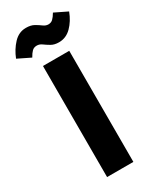

<svg xmlns="http://www.w3.org/2000/svg" viewBox="-274 -978 839 1038"><g transform="rotate(-30 146.0 -459.0)"><path d="M64.5 -693.4H228.6V0H64.5ZM204.4 -760.8Q175.9 -760.8 156.4 -772.2Q136.9 -783.6 121.9 -794.7Q107 -805.7 90.2 -805.7Q72 -805.7 60.6 -794.5Q49.2 -783.3 37.2 -761.6L-41.8 -800.2Q-22.9 -848.4 9.9 -883.2Q42.7 -918.1 87.1 -918.1Q117.6 -918.1 137.2 -907Q156.9 -895.9 171.9 -884.5Q187 -873.2 203.1 -873.2Q220 -873.2 231.6 -884.2Q243.1 -895.2 255.5 -916.5L334.5 -878Q315.5 -827.5 282.3 -794.2Q249 -760.8 204.4 -760.8Z"/></g></svg>

Font: Fira Sans Variable
Style: Regular
Weight: 400
Designer: Carrois Corporate & Edenspiekermann AG
Foundry: Carrois Corporate GbR & Edenspiekermann AG
Version: Version 4.202